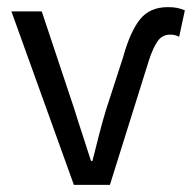

<svg xmlns="http://www.w3.org/2000/svg" viewBox="-20 -518 538 538"><path d="M187 0 12 -486H97L189 -210Q200 -174 212 -138Q224 -102 235 -67H239Q248 -102 257 -138Q266 -174 277 -210L325 -358Q345 -430 372.5 -464Q400 -498 450 -498Q465 -498 475.5 -496Q486 -494 498 -489L482 -415Q471 -421 457 -421Q435 -421 422 -403Q409 -385 397 -348L288 0Z"/></svg>

Font: Giro Regular
Style: Regular
Weight: 400
Designer: Paul D. Hunt
Foundry: Adobe Systems Incorporated
Version: Version 1.000;PS 1.0;hotconv 1.0.88;makeotf.lib2.5.647800